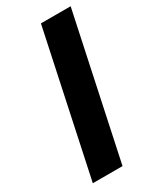

<svg xmlns="http://www.w3.org/2000/svg" viewBox="-184 -774 691 834"><g transform="rotate(-30 161.5 -357.0)"><path d="M22 0H171L323 -714H174Z"/></g></svg>

Font: Noto Sans
Style: Bold Italic
Weight: 700
Italic angle: -12°
Designer: Monotype Design Team
Foundry: Monotype Imaging Inc.
Version: Version 2.013